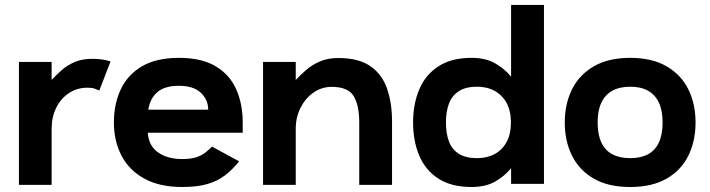

<svg xmlns="http://www.w3.org/2000/svg" viewBox="-20 -748 2888 781"><path d="M384 -380Q374.7 -384 364 -387.7Q353.3 -391.3 336 -391.3Q294.3 -391.3 261.2 -369.8Q228 -348.3 209 -310.3Q190 -272.3 190 -224V4H57V-496H190V-422.7Q209 -443.3 231.3 -463Q253.7 -482.7 283.7 -495.7Q313.7 -508.7 356.7 -508.7Q377.7 -508.7 396.7 -505.8Q415.7 -503 429.7 -498Z M967.3 -208H581.3Q584.3 -155.7 622.7 -128.3Q661 -101 721.3 -101Q756 -101 778.7 -108.5Q801.3 -116 816 -127.8Q830.7 -139.7 842.3 -151.7L952.7 -91.7Q925.7 -58.3 895.8 -35.2Q866 -12 824.7 0.3Q783.3 12.7 721.3 12.7Q629.3 12.7 567.3 -21.3Q505.3 -55.3 474.3 -114.7Q443.3 -174 443.3 -250Q443.3 -325 471.2 -384.5Q499 -444 557.5 -478.3Q616 -512.7 708 -512.7Q800.3 -512.7 857.5 -478.3Q914.7 -444 941 -384.5Q967.3 -325 967.3 -250ZM583.3 -302H827Q826.3 -343.7 796.3 -371.3Q766.3 -399 708 -399Q650 -399 620.2 -373.3Q590.3 -347.7 583.3 -302Z M1441.3 4V-249.7Q1441.3 -320.3 1418.3 -357.5Q1395.3 -394.7 1329 -394.7Q1288.7 -394.7 1255.3 -371.5Q1222 -348.3 1202.5 -309.7Q1183 -271 1183 -224V4H1050V-496H1183V-422.7Q1202 -443.3 1226 -464Q1250 -484.7 1281.7 -498.3Q1313.3 -512 1356.3 -512Q1439 -512 1486.8 -478.7Q1534.7 -445.3 1554.7 -386.8Q1574.7 -328.3 1574.7 -252.7V4Z M1898.3 12.7Q1816.3 12.7 1763.5 -21.3Q1710.7 -55.3 1685.5 -114.7Q1660.3 -174 1660.3 -250Q1660.3 -325 1685.5 -384.5Q1710.7 -444 1763.5 -478.3Q1816.3 -512.7 1898.3 -512.7Q1954.3 -512.7 1992.8 -491.2Q2031.3 -469.7 2059 -436V-728H2192.7V0H2059V-63.7Q2031.3 -30.3 1992.8 -8.8Q1954.3 12.7 1898.3 12.7ZM1794 -250Q1794 -204.3 1806.5 -171.8Q1819 -139.3 1847 -122Q1875 -104.7 1920.3 -104.7Q1961.3 -104.7 1992.2 -121.3Q2023 -138 2040.7 -170.3Q2058.3 -202.7 2058.3 -250Q2058.3 -296.7 2040.7 -329Q2023 -361.3 1992.2 -378.3Q1961.3 -395.3 1920.3 -395.3Q1875 -395.3 1847 -377.5Q1819 -359.7 1806.5 -327.3Q1794 -295 1794 -250Z M2543.5 12.7Q2454.7 12.7 2395.5 -21.3Q2336.3 -55.3 2306.8 -114.7Q2277.3 -174 2277.3 -250Q2277.3 -325 2306.8 -384.5Q2336.3 -444 2395.6 -478.3Q2454.9 -512.7 2543.7 -512.7Q2632.1 -512.7 2691.4 -478.3Q2750.7 -444 2780 -384.5Q2809.3 -325 2809.3 -250Q2809.3 -174 2780 -114.7Q2750.7 -55.3 2691.4 -21.3Q2632.1 12.7 2543.5 12.7ZM2543.6 -104.7Q2587.3 -104.7 2616.5 -120.8Q2645.7 -137 2660.5 -169.2Q2675.3 -201.3 2675.3 -250Q2675.3 -297.7 2660.5 -329.8Q2645.7 -362 2616.4 -378.7Q2587.1 -395.3 2543.6 -395.3Q2500 -395.3 2470.3 -378.7Q2440.7 -362 2425.8 -329.8Q2411 -297.7 2411 -250Q2411 -201.3 2425.8 -169.2Q2440.7 -137 2470.2 -120.8Q2499.8 -104.7 2543.6 -104.7Z"/></svg>

Font: Nata Sans
Style: Regular
Weight: 400
Designer: Daniel Uzquiano Cruz
Version: Version 1.001